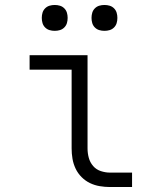

<svg xmlns="http://www.w3.org/2000/svg" viewBox="-20 -752 640 772"><path d="M422 0Q402 0 381 -3.5Q360 -7 341.5 -16Q323 -25 308 -40Q293 -55 284 -74Q275 -93 271.5 -113.5Q268 -134 268 -155V-472H99V-530H332V-155Q332 -136 337 -117.5Q342 -99 354.5 -84.5Q367 -70 385.5 -64Q404 -58 422 -58H511V0ZM400 -628Q389 -628 379 -631Q369 -634 361.5 -641.5Q354 -649 351 -659Q348 -669 348 -680Q348 -691 351 -701Q354 -711 361.5 -718.5Q369 -726 379 -729Q389 -732 400 -732Q411 -732 421 -729Q431 -726 438.5 -718.5Q446 -711 449 -701Q452 -691 452 -680Q452 -669 449 -659Q446 -649 438.5 -641.5Q431 -634 421 -631Q411 -628 400 -628ZM200 -628Q189 -628 179 -631Q169 -634 161.5 -641.5Q154 -649 151 -659Q148 -669 148 -680Q148 -691 151 -701Q154 -711 161.5 -718.5Q169 -726 179 -729Q189 -732 200 -732Q211 -732 221 -729Q231 -726 238.5 -718.5Q246 -711 249 -701Q252 -691 252 -680Q252 -669 249 -659Q246 -649 238.5 -641.5Q231 -634 221 -631Q211 -628 200 -628Z"/></svg>

Font: Iosevka Curly Slab LtEx
Style: Regular
Weight: 300
Width: 7
Monospace: yes
Designer: Belleve Invis
Foundry: Belleve Invis
Version: Version 11.1.0; ttfautohint (v1.8.3)